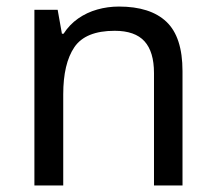

<svg xmlns="http://www.w3.org/2000/svg" viewBox="-20 -566 658 586"><path d="M343 -546Q439 -546 488 -499.5Q537 -453 537 -349V0H450V-343Q450 -408 421 -440Q392 -472 330 -472Q241 -472 207 -422Q173 -372 173 -278V0H85V-536H156L169 -463H174Q192 -491 218.5 -509.5Q245 -528 277 -537Q309 -546 343 -546Z"/></svg>

Font: utamil05
Style: Book
Weight: 400
Designer: Jelle Bosma - Monotype Design Team
Foundry: Monotype Imaging Inc.
Version: Version 2.003